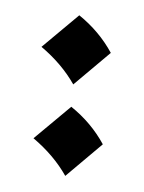

<svg xmlns="http://www.w3.org/2000/svg" viewBox="-35 -331 286 381"><g transform="rotate(5 108.0 -141.0)"><path d="M108.4 -119.1Q150.4 -90.8 177.2 -50.3L108.4 18.6Q82 -20 39.1 -50.3ZM108.4 -301.3Q150.4 -272.9 177.2 -232.4L108.4 -163.6Q82 -202.1 39.1 -232.4Z"/></g></svg>

Font: Lateef SemiBold
Style: Regular
Weight: 600
Designer: SIL International
Foundry: SIL International
Version: Version 4.200